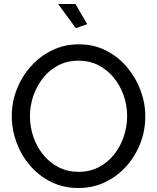

<svg xmlns="http://www.w3.org/2000/svg" viewBox="-20 -937 788 962"><path d="M373 5Q298 5 237 -25Q176 -55 131.5 -106.5Q87 -158 63 -222.5Q39 -287 39 -355Q39 -426 64.5 -490.5Q90 -555 135.5 -605.5Q181 -656 242 -685.5Q303 -715 375 -715Q450 -715 511 -684Q572 -653 616 -601Q660 -549 684 -485Q708 -421 708 -354Q708 -283 683 -218.5Q658 -154 612.5 -103.5Q567 -53 506 -24Q445 5 373 5ZM130 -355Q130 -301 147.5 -250.5Q165 -200 197 -161Q229 -122 274 -99Q319 -76 374 -76Q431 -76 476 -100Q521 -124 552.5 -164Q584 -204 600.5 -254Q617 -304 617 -355Q617 -409 599.5 -459Q582 -509 549.5 -548.5Q517 -588 472.5 -610.5Q428 -633 374 -633Q317 -633 272 -609.5Q227 -586 195.5 -546Q164 -506 147 -456.5Q130 -407 130 -355ZM271 -917H358L417 -816L360 -796Z"/></svg>

Font: Raleway Medium
Style: Regular
Weight: 500
Designer: Matt McInerney, Pablo Impallari, Rodrigo Fuenzalida
Foundry: Matt McInerney, Pablo Impallari, Rodrigo Fuenzalida
Version: Version 4.026